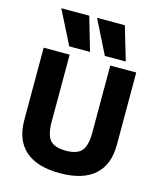

<svg xmlns="http://www.w3.org/2000/svg" viewBox="-143 -1102 1016 1214"><g transform="rotate(15 365.0 -495.0)"><path d="M216 -780 105 -1000H288L352 -780ZM449 -780 339 -1000H521L586 -780ZM365 10Q215 10 138.5 -58Q62 -126 62 -257V-730H232V-290Q232 -205 262 -171Q292 -137 365 -137Q438 -137 468 -171Q498 -205 498 -290V-730H668V-257Q668 -126 591.5 -58Q515 10 365 10Z"/></g></svg>

Font: M PLUS 1 ExtraBold
Style: Regular
Weight: 800
Designer: Coji Morishita
Foundry: UNDERFOREST DESIGN
Version: Version 1.001